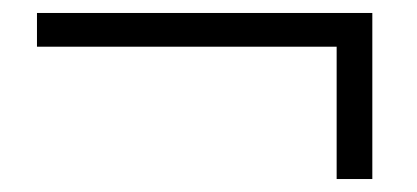

<svg xmlns="http://www.w3.org/2000/svg" viewBox="-20 -454 643 296"><path d="M37 -382H499V-178H554V-434H37Z"/></svg>

Font: Noto Serif KR
Style: Bold
Weight: 700
Designer: Ryoko NISHIZUKA 西塚涼子 (kana & ideographs); Frank Grießhammer (Latin, Greek & Cyrillic); Wenlong ZHANG 张文龙 (bopomofo); San
Foundry: Adobe
Version: Version 2.001;hotconv 1.1.0;makeotfexe 2.6.0